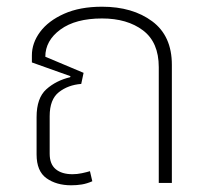

<svg xmlns="http://www.w3.org/2000/svg" viewBox="-20 -545 621 572"><path d="M192 7Q148 7 118.5 -14Q89 -35 89 -85V-196Q89 -253 118 -279Q147 -305 189 -315L190 -318L75 -359V-380Q75 -417 99.5 -450Q124 -483 171 -504Q218 -525 284 -525Q375 -525 433.5 -481.5Q492 -438 492 -352V0H453V-345Q453 -419 406 -454.5Q359 -490 284 -490Q205 -490 160 -457Q115 -424 115 -376L229 -328L222 -295Q183 -292 155.5 -270.5Q128 -249 128 -199V-87Q128 -56 146 -41Q164 -26 196 -26Q210 -26 224 -29Q238 -32 248 -35L255 -5Q239 2 224 4.5Q209 7 192 7Z"/></svg>

Font: Noto Sans Thai UI ExtLt
Style: Regular
Weight: 200
Designer: Monotype Design Team
Foundry: Monotype Imaging Inc.
Version: Version 2.000;GOOG;noto-source:20170915:90ef993387c0